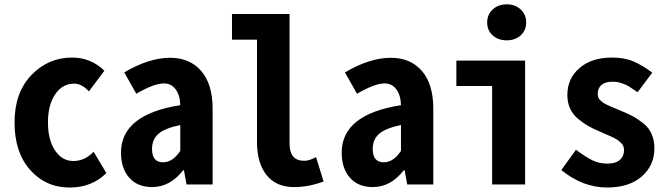

<svg xmlns="http://www.w3.org/2000/svg" viewBox="-20 -836 3030 870"><path d="M295.9 13.7Q187.5 13.7 116.7 -65.9Q45.9 -145.5 45.9 -281.2Q45.9 -416 122.1 -495.6Q198.2 -575.2 306.6 -575.2Q391.6 -575.2 453.1 -515.6L382.8 -421.9Q350.6 -457 316.4 -457Q262.7 -457 230 -408.7Q197.3 -360.4 197.3 -281.2Q197.3 -202.1 229.5 -154.3Q261.7 -106.4 311.5 -106.4Q364.3 -106.4 404.3 -148.4L461.9 -51.8Q396.5 13.7 295.9 13.7Z M668.9 11.7Q603.5 11.7 565.9 -30.3Q528.3 -72.3 528.3 -144.5Q528.3 -317.4 796.9 -359.4Q795.9 -404.3 775.9 -431.2Q755.9 -458 722.7 -458Q677.7 -458 597.7 -411.1L543 -507.8Q655.3 -574.2 751 -574.2Q839.8 -574.2 891.6 -514.6Q943.4 -455.1 943.4 -342.8V0H825.2L813.5 -64.5H809.6Q751 11.7 668.9 11.7ZM718.8 -100.6Q762.7 -100.6 796.9 -152.3V-269.5Q726.6 -254.9 697.8 -229.5Q668.9 -204.1 668.9 -161.1Q668.9 -100.6 718.8 -100.6Z M1312.5 11.7Q1231.4 11.7 1188 -42.5Q1144.5 -96.7 1144.5 -193.4V-656.2H1031.2V-772.5H1292V-185.5Q1292 -107.4 1358.4 -107.4Q1381.8 -107.4 1412.1 -124L1446.3 -13.7Q1378.9 11.7 1312.5 11.7Z M1668.9 11.7Q1603.5 11.7 1565.9 -30.3Q1528.3 -72.3 1528.3 -144.5Q1528.3 -317.4 1796.9 -359.4Q1795.9 -404.3 1775.9 -431.2Q1755.9 -458 1722.7 -458Q1677.7 -458 1597.7 -411.1L1543 -507.8Q1655.3 -574.2 1751 -574.2Q1839.8 -574.2 1891.6 -514.6Q1943.4 -455.1 1943.4 -342.8V0H1825.2L1813.5 -64.5H1809.6Q1751 11.7 1668.9 11.7ZM1718.8 -100.6Q1762.7 -100.6 1796.9 -152.3V-269.5Q1726.6 -254.9 1697.8 -229.5Q1668.9 -204.1 1668.9 -161.1Q1668.9 -100.6 1718.8 -100.6Z M2210 0V-446.3H2047.9V-561.5H2359.4V0ZM2276.4 -653.3Q2237.3 -653.3 2212.4 -675.8Q2187.5 -698.2 2187.5 -734.4Q2187.5 -769.5 2212.4 -793Q2237.3 -816.4 2276.4 -816.4Q2314.5 -816.4 2339.4 -793Q2364.3 -769.5 2364.3 -734.4Q2364.3 -698.2 2339.4 -675.8Q2314.5 -653.3 2276.4 -653.3Z M2730.5 13.7Q2621.1 13.7 2523.4 -65.4L2589.8 -157.2Q2636.7 -123 2666 -108.9Q2695.3 -94.7 2732.4 -94.7Q2769.5 -94.7 2788.6 -111.3Q2807.6 -127.9 2807.6 -155.3Q2807.6 -164.1 2805.2 -171.9Q2802.7 -179.7 2795.9 -186.5Q2789.1 -193.4 2783.2 -198.2Q2777.3 -203.1 2765.1 -209.5Q2752.9 -215.8 2745.1 -219.2Q2737.3 -222.7 2721.2 -229.5Q2705.1 -236.3 2697.3 -240.2Q2667 -252.9 2645.5 -265.1Q2624 -277.3 2600.1 -296.9Q2576.2 -316.4 2563.5 -343.8Q2550.8 -371.1 2550.8 -405.3Q2550.8 -480.5 2606 -527.8Q2661.1 -575.2 2752.9 -575.2Q2809.6 -575.2 2850.6 -557.6Q2891.6 -540 2935.5 -506.8L2869.1 -418Q2842.8 -436.5 2830.1 -444.3Q2817.4 -452.1 2797.4 -459Q2777.3 -465.8 2755.9 -465.8Q2722.7 -465.8 2705.6 -451.2Q2688.5 -436.5 2688.5 -411.1Q2688.5 -402.3 2690.9 -395Q2693.4 -387.7 2699.7 -381.8Q2706.1 -376 2711.9 -371.6Q2717.8 -367.2 2729 -361.8Q2740.2 -356.4 2748 -353Q2755.9 -349.6 2771.5 -343.3Q2787.1 -336.9 2795.9 -333Q2827.1 -320.3 2848.6 -308.6Q2870.1 -296.9 2895 -277.3Q2919.9 -257.8 2932.6 -229Q2945.3 -200.2 2945.3 -163.1Q2945.3 -86.9 2888.2 -36.6Q2831.1 13.7 2730.5 13.7Z"/></svg>

Font: GenEi Gothic M Regular
Style: Bold
Weight: 700
Designer: o_tamon (Modified); [Source Han Sans]
Ryoko NISHIZUKA  (kana & ideographs); Paul D. Hunt (Latin, Greek & Cyrillic); Wenl
Version: Version 1.1a;Original Version 1.004